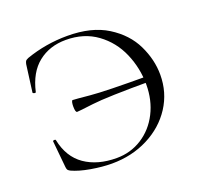

<svg xmlns="http://www.w3.org/2000/svg" viewBox="-93 -583 727 698"><g transform="rotate(-20 270.0 -234.0)"><path d="M76 -16Q69 -20 67 -23Q65 -26 64 -34L54 -137Q54 -140 59 -140.5Q64 -141 65 -138Q79 -69 128 -35Q177 -1 251 -1Q305 -1 349 -29Q393 -57 418 -106Q443 -155 443 -216Q443 -279 418 -337Q393 -395 343 -431.5Q293 -468 223 -468Q160 -468 116 -433Q72 -398 56 -327Q56 -325 52 -325Q49 -325 46.5 -326.5Q44 -328 44 -329L58 -435Q60 -443 62 -446Q64 -449 73 -453Q150 -480 233 -480Q327 -480 387.5 -442Q448 -404 475.5 -347Q503 -290 503 -232Q503 -163 467 -107.5Q431 -52 368 -20Q305 12 228 12Q191 12 147.5 4.5Q104 -3 76 -16ZM166 -232Q166 -240 167.5 -247Q169 -254 172 -254Q180 -254 237 -248.5Q294 -243 467 -243V-222Q292 -222 236 -215Q180 -208 173 -208Q166 -208 166 -232Z"/></g></svg>

Font: Cormorant SC Light
Style: Regular
Weight: 300
Designer: Christian Thalmann (Catharsis Fonts)
Foundry: Catharsis Fonts
Version: Version 4.000